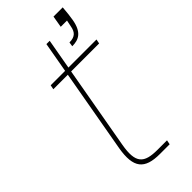

<svg xmlns="http://www.w3.org/2000/svg" viewBox="-239 -782 824 824"><g transform="rotate(-45 173.0 -370.0)"><path d="M285 -740 276 -687H314L308 -658C303 -629 290 -613 255 -613L252 -593C292 -593 322 -608 333 -671C336 -689 339 -711 341 -740ZM85 -142C67 -37 99 0 191 0H250L254 -20H197C115 -20 88 -45 105 -142L200 -678H180ZM342 -520 346 -540H68L64 -520Z"/></g></svg>

Font: Poppins Devanagari Thin
Style: Italic
Weight: 100
Italic angle: -10°
Designer: Ninad Kale (Devanagari), Jonny Pinhorn (Latin)
Foundry: Indian Type Foundry
Version: 4.005